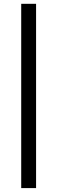

<svg xmlns="http://www.w3.org/2000/svg" viewBox="-20 -788 293 982"><path d="M88.5 -768.5H164.5V174H88.5Z"/></svg>

Font: TypoPRO Lato
Style: Regular
Weight: 500
Designer: Lukasz Dziedzic with Adam Twardoch and Botio Nikoltchev
Foundry: tyPoland Lukasz Dziedzic
Version: Version 2.010; 2014-09-01; http://www.latofonts.com/